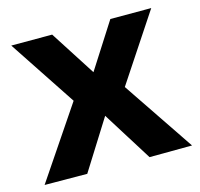

<svg xmlns="http://www.w3.org/2000/svg" viewBox="-83 -613 730 702"><g transform="rotate(-15 282.0 -261.5)"><path d="M2.9 0 185.1 -270 17.1 -523.9H171.9L282.2 -352.1L392.1 -523.9H546.9L378.9 -270L561 0L399.9 1L282.2 -187L164.1 1Z"/></g></svg>

Font: Sarala
Style: Bold
Weight: 700
Designer: Andres Torresi
Foundry: Huerta Tipografica
Version: Version 1.004;PS 001.003;hotconv 1.0.70;makeotf.lib2.5.58329